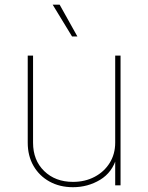

<svg xmlns="http://www.w3.org/2000/svg" viewBox="-20 -780 624 808"><path d="M287.1 7.8Q231.4 7.8 188.5 -15.9Q145.5 -39.6 121.1 -81.8Q96.7 -124 96.7 -179.7V-545.9H119.1V-179.7Q119.1 -105.5 166 -60.1Q212.9 -14.6 287.1 -14.6Q337.9 -14.6 378.2 -35.9Q418.5 -57.1 441.7 -94.5Q464.8 -131.8 464.8 -179.7V-545.9H487.3V0H464.8V-117.2H470.7Q453.1 -54.7 401.4 -23.4Q349.6 7.8 287.1 7.8ZM283.2 -626.5 201.7 -760.3H231L305.7 -626.5Z"/></svg>

Font: Inter Thin
Style: Regular
Weight: 250
Designer: Rasmus Andersson
Foundry: rsms
Version: Version 4.001;git-66647c0bb